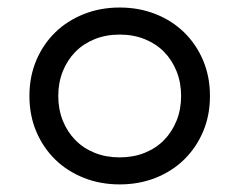

<svg xmlns="http://www.w3.org/2000/svg" viewBox="-20 -482 640 513"><path d="M58.6 -225.6Q58.6 -277.3 76.9 -320.6Q95.2 -363.8 127.4 -395.3Q159.7 -426.8 203.9 -444.3Q248 -461.9 299.8 -461.9Q351.6 -461.9 395.8 -444.3Q439.9 -426.8 472.2 -395.3Q504.4 -363.8 522.7 -320.6Q541 -277.3 541 -225.6Q541 -173.8 522.7 -130.6Q504.4 -87.4 472.2 -55.9Q439.9 -24.4 395.8 -6.8Q351.6 10.7 299.8 10.7Q248 10.7 203.9 -6.8Q159.7 -24.4 127.4 -55.9Q95.2 -87.4 76.9 -130.6Q58.6 -173.8 58.6 -225.6ZM135.7 -225.6Q135.7 -189.9 147.7 -159.9Q159.7 -129.9 181.2 -107.9Q202.6 -85.9 232.9 -73.7Q263.2 -61.5 299.8 -61.5Q336.4 -61.5 366.7 -73.7Q397 -85.9 418.5 -107.9Q439.9 -129.9 451.9 -159.9Q463.9 -189.9 463.9 -225.6Q463.9 -261.2 451.9 -291.3Q439.9 -321.3 418.5 -343.3Q397 -365.2 366.7 -377.4Q336.4 -389.6 299.8 -389.6Q263.2 -389.6 232.9 -377.4Q202.6 -365.2 181.2 -343.3Q159.7 -321.3 147.7 -291.3Q135.7 -261.2 135.7 -225.6Z"/></svg>

Font: Courier Prime
Style: Regular
Weight: 400
Designer: Alan Dague-Greene
Foundry: Quote-Unquote Apps
Version: Version 1.203